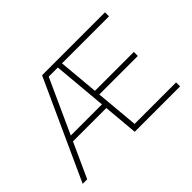

<svg xmlns="http://www.w3.org/2000/svg" viewBox="-113 -839 1083 1083"><g transform="rotate(-45 428.0 -297.5)"><path d="M25 0 296 -595H401V-563H317L61 0ZM148 -208 158 -240H440V-208ZM440 0 387 -595H798V-563H423L471 -32H802V0ZM437 -290V-322H755V-290Z"/></g></svg>

Font: Encode Sans SC Expanded Thin
Style: Regular
Weight: 250
Width: 7
Designer: Multiple Designers
Foundry: Impallari Type
Version: Version 3.002